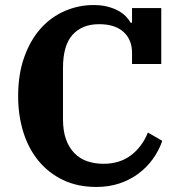

<svg xmlns="http://www.w3.org/2000/svg" viewBox="-20 -730 705 762"><path d="M363 12Q288 12 230.5 -15.5Q173 -43 133 -91.5Q93 -140 72.5 -206Q52 -272 52 -348Q52 -436 76.5 -504Q101 -572 142 -617.5Q183 -663 237.5 -686.5Q292 -710 351 -710Q383 -710 407.5 -703.5Q432 -697 450 -687Q468 -677 480 -664.5Q492 -652 498 -640H504V-698H620V-476H504V-521Q504 -572 470.5 -603Q437 -634 373 -634Q306 -634 268 -592Q230 -550 230 -460V-257Q230 -210 242 -177Q254 -144 275.5 -122Q297 -100 326.5 -90Q356 -80 391 -80Q455 -80 499.5 -113.5Q544 -147 567 -204L624 -171Q611 -133 587 -99.5Q563 -66 529.5 -41Q496 -16 454 -2Q412 12 363 12Z"/></svg>

Font: IBM Plex Serif
Style: Bold
Weight: 700
Designer: Mike Abbink, Paul van der Laan, Pieter van Rosmalen
Foundry: Bold Monday
Version: Version 2.008